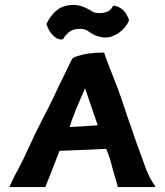

<svg xmlns="http://www.w3.org/2000/svg" viewBox="-20 -752 664 774"><path d="M606 -1Q607 0 606 1Q605 2 602.5 2Q600 2 597.5 2Q595 2 591.5 2Q588 2 586 2H521H456Q455 2 455 1L439 -54L424 -109Q417 -131 408 -152Q381 -150 220 -144Q216 -133 205 -105.5Q194 -78 189 -64Q187 -58 176.5 -32.5Q166 -7 163 1Q162 2 161 2H90H20Q18 2 19 -1Q36 -38 43 -51Q45 -53 72 -106L106 -179Q126 -222 141 -251Q190 -346 205 -379Q220 -413 238 -447Q246 -466 256 -484Q258 -489 261.5 -496.5Q265 -504 266 -506Q271 -515 274 -518Q278 -522 293 -526Q298 -528 309 -530.5Q320 -533 323 -534Q357 -540 399 -540Q400 -540 400 -539Q406 -518 453 -400Q462 -378 494 -281Q504 -252 516.5 -216.5Q529 -181 531 -174L561 -92Q579 -37 606 -1ZM261 -240 318 -243 374 -247Q366 -272 355 -302L323 -396L299 -341Q285 -310 278 -289Q269 -269 261 -240ZM192 -611Q178 -626 171 -645Q166 -654 168 -657Q169 -659 176 -672Q203 -714 234 -725Q284 -742 328 -719Q330 -719 342.5 -711.5Q355 -704 360 -702Q374 -698 393 -700Q417 -703 428 -716L430 -720Q432 -723 434.5 -726Q437 -729 438 -729Q442 -730 450 -727Q487 -714 500 -671V-670V-669Q490 -646 469.5 -628Q449 -610 424 -603Q402 -597 374 -606Q358 -610 336 -626Q318 -639 290 -635Q264 -632 245 -610L237 -599Q235 -594 234 -594Q229 -592 223 -593Q209 -594 192 -611Z"/></svg>

Font: Tovari Sans
Style: Bold
Weight: 700
Designer: Verneri Kontto, Denis Ignatov
Foundry: Verneri Kontto
Version: Version 1.10 May 7, 2019